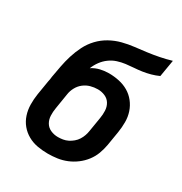

<svg xmlns="http://www.w3.org/2000/svg" viewBox="-173 -863 946 998"><g transform="rotate(30 300.0 -363.5)"><path d="M255 8Q223 8 192 2.5Q161 -3 134.5 -18Q108 -33 89 -56Q70 -79 60.5 -108Q51 -137 50.5 -169Q50 -201 55 -233L69 -318Q71 -325 72 -333Q73 -341 74 -349Q80 -383 86.5 -417.5Q93 -452 103.5 -486Q114 -520 130.5 -553Q147 -586 172.5 -613Q198 -640 230.5 -658Q263 -676 298 -685Q333 -694 368 -698Q403 -702 438 -706.5Q473 -711 508 -718Q543 -725 577 -735L560 -634Q538 -624 514.5 -617.5Q491 -611 467 -607.5Q443 -604 419.5 -602.5Q396 -601 372.5 -598Q349 -595 325.5 -587.5Q302 -580 281.5 -565Q261 -550 246 -529.5Q231 -509 222 -486Q245 -501 271 -507Q297 -513 322 -513Q353 -513 383.5 -506.5Q414 -500 439.5 -485Q465 -470 483.5 -446.5Q502 -423 511.5 -394.5Q521 -366 521 -334.5Q521 -303 516 -272L502 -187Q497 -159 487 -132Q477 -105 459 -81.5Q441 -58 417 -40Q393 -22 366 -11Q339 0 311 4Q283 8 255 8ZM257 -93Q272 -93 287 -95.5Q302 -98 316 -105Q330 -112 342.5 -122.5Q355 -133 363.5 -146.5Q372 -160 377 -174.5Q382 -189 384 -203L398 -288Q402 -311 401 -334Q400 -357 389 -375.5Q378 -394 357.5 -403Q337 -412 314 -412Q292 -412 270.5 -406Q249 -400 231 -386Q213 -372 202 -351.5Q191 -331 188 -310L173 -217Q169 -194 170 -171Q171 -148 182 -129.5Q193 -111 213.5 -102Q234 -93 257 -93Z"/></g></svg>

Font: Iosevka Curly Extended
Style: Bold Italic
Weight: 700
Width: 7
Italic angle: -9°
Monospace: yes
Designer: Belleve Invis
Foundry: Belleve Invis
Version: Version 11.1.0; ttfautohint (v1.8.3)